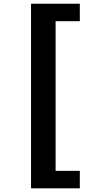

<svg xmlns="http://www.w3.org/2000/svg" viewBox="-20 -894 540 1030"><path d="M146.5 116.2V-874H408.2V-780.3H278.3V22.5H408.2V116.2Z"/></svg>

Font: GenEi Gothic M Heavy
Style: Regular
Weight: 800
Designer: o_tamon (Modified); [Source Han Sans]
Ryoko NISHIZUKA  (kana & ideographs); Paul D. Hunt (Latin, Greek & Cyrillic); Wenl
Version: Version 1.1a;Original Version 1.004